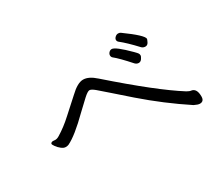

<svg xmlns="http://www.w3.org/2000/svg" viewBox="-96 -893 1193 1026"><g transform="rotate(-30 500.0 -380.0)"><path d="M329 -486Q377 -532 411.5 -532Q446 -532 487 -495Q726 -285 858 -202Q873 -193 884 -192Q915 -187 915 -138Q915 -108 889 -108Q877 -108 855 -119Q723 -206 601 -312Q547 -359 506.5 -395Q466 -431 445 -448.5Q424 -466 413 -466Q402 -466 376 -442.5Q350 -419 316 -386Q223 -294 170 -269Q163 -266 151.5 -266Q140 -266 126 -277Q112 -288 103 -301Q94 -314 94 -317.5Q94 -321 95 -322Q101 -330 116 -327.5Q131 -325 147 -335Q195 -364 241 -406.5Q287 -449 329 -486ZM626 -597Q648 -597 722 -523Q736 -509 739.5 -503.5Q743 -498 743 -491Q743 -484 735 -472Q727 -460 715 -460Q703 -460 693 -470Q636 -534 608 -556Q601 -562 601 -571.5Q601 -581 608.5 -589Q616 -597 626 -597ZM767 -527Q714 -584 677 -613Q670 -619 670 -627.5Q670 -636 678.5 -644Q687 -652 697 -652Q707 -652 713 -647Q817 -572 817 -550Q817 -547 810 -532.5Q803 -518 789.5 -518Q776 -518 767 -527Z"/></g></svg>

Font: LXGW WenKai
Style: Regular
Weight: 400
Designer: LXGW / Fontworks Inc.
Foundry: LXGW / Fontworks Inc.
Version: Version 1.520; June 14, 2025